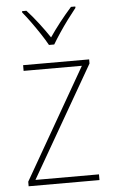

<svg xmlns="http://www.w3.org/2000/svg" viewBox="-54 -800 491 837"><g transform="rotate(-5 191.5 -381.5)"><path d="M347 0H37V-20L314 -503H59V-528H348V-510L69 -25H347ZM179 -606Q167 -628 148.5 -656Q130 -684 110.5 -711Q91 -738 75 -757V-763H94Q119 -736 145 -702Q171 -668 191 -638Q234 -701 289 -763H308V-757Q291 -736 271 -709Q251 -682 233 -655Q215 -628 202 -606Z"/></g></svg>

Font: Noto Sans Khmer UI SemiCondensed Thin
Style: Regular
Weight: 100
Width: 4
Designer: Danh Hong and the Monotype Design Team
Foundry: Monotype Imaging Inc.
Version: Version 2.002; ttfautohint (v1.8.4.7-5d5b)